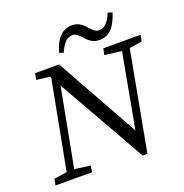

<svg xmlns="http://www.w3.org/2000/svg" viewBox="-151 -998 1095 1143"><g transform="rotate(-20 396.5 -426.5)"><path d="M10 0H242L248 -40L136 -55H117L18 -40L10 0ZM90 0H138L265 -670H217L90 0ZM559 10H589L604 -83L277 -670H125L117 -630L244 -615L191 -639L559 10ZM549 -630 671 -615H690L785 -630L793 -670H557L549 -630ZM589 10 715 -670H666L555 -67L589 10ZM300 -735 327 -726C353 -786 378 -807 411 -807C441 -807 457 -779 478 -758C497 -740 517 -724 554 -724C616 -724 654 -765 682 -852L654 -861C629 -801 604 -780 570 -780C540 -780 525 -808 503 -829C484 -847 465 -863 428 -863C367 -863 326 -822 300 -735Z"/></g></svg>

Font: Source Serif Variable
Style: Italic
Weight: 389
Italic angle: -12°
Designer: Frank Grießhammer
Foundry: Adobe Systems Incorporated
Version: Version 3.001;hotconv 1.0.111;makeotfexe 2.5.65597